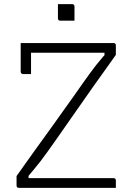

<svg xmlns="http://www.w3.org/2000/svg" viewBox="-20 -908 640 928"><path d="M260 -888Q269 -888 277.5 -888Q286 -888 294.5 -888Q303 -888 311.5 -888Q320 -888 329 -888Q334 -888 337 -885Q340 -882 340 -877V-808Q331 -808 322.5 -808Q314 -808 305.5 -808Q297 -808 288.5 -808Q280 -808 271 -808Q266 -808 263 -811Q260 -814 260 -819ZM540 0H71Q66 0 63 -3Q60 -6 60 -11V-57Q102 -117 145 -176.5Q188 -236 234.5 -300.5Q281 -365 334 -440Q362 -480 381.5 -507.5Q401 -535 416 -555.5Q431 -576 445.5 -594.5Q460 -613 477.5 -633Q495 -653 520 -680L485 -621V-676L508 -653Q428 -653 364 -653Q300 -653 245.5 -653Q191 -653 138 -653H114Q107 -653 101.5 -654.5Q96 -656 92 -660.5Q88 -665 85 -674.5Q82 -684 80 -700H529Q533 -700 535 -698.5Q537 -697 538.5 -695Q540 -693 540 -689V-643Q535 -635 506 -595Q477 -555 430 -488.5Q383 -422 321 -333Q283 -278 256.5 -240.5Q230 -203 211.5 -177Q193 -151 176.5 -129.5Q160 -108 141 -85.5Q122 -63 96 -32L118 -73V-19L100 -47Q181 -47 245 -47Q309 -47 364 -47Q419 -47 472 -47H529Q534 -47 537 -44Q540 -41 540 -36Q540 -27 540 -18Q540 -9 540 0ZM130 -550Q120 -550 110.5 -550Q101 -550 91 -550Q88 -550 85.5 -551.5Q83 -553 81.5 -555.5Q80 -558 80 -561Q80 -578 80 -595.5Q80 -613 80 -630.5Q80 -648 80 -665.5Q80 -683 80 -700Q100 -700 111 -697Q122 -694 126 -687.5Q130 -681 130 -669Q130 -650 130 -630Q130 -610 130 -590Q130 -570 130 -550Z"/></svg>

Font: Recursive Sans Linear Light
Style: Regular
Weight: 300
Version: Version 1.085